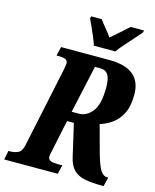

<svg xmlns="http://www.w3.org/2000/svg" viewBox="-154 -1021 899 1112"><g transform="rotate(15 295.5 -465.5)"><path d="M-20 0 -9 -54H2Q27 -54 48.5 -64Q70 -74 78 -113L179 -592Q185 -623 185 -628Q185 -649 169.5 -654.5Q154 -660 128 -660H117L130 -714H420Q611 -714 611 -557Q611 -486 588 -442Q565 -398 530 -374.5Q495 -351 461 -341L509 -165Q527 -104 543.5 -79Q560 -54 583 -54H589L576 0H561Q502 0 461.5 -8.5Q421 -17 396 -41.5Q371 -66 360 -114L315 -309H274L236 -128Q228 -93 228 -86Q228 -65 245 -59.5Q262 -54 287 -54H314L301 0ZM329 -368Q375 -368 409 -410.5Q443 -453 443 -555Q443 -608 428 -631Q413 -654 382 -654H349L286 -368ZM311 -771Q305 -791 293.5 -818.5Q282 -846 270 -872.5Q258 -899 249 -918L252 -931H316Q327 -914 349.5 -887Q372 -860 386 -840Q402 -853 421.5 -870.5Q441 -888 459 -904Q477 -920 489 -931H569L566 -918Q550 -899 527 -873.5Q504 -848 480.5 -821.5Q457 -795 440 -771Z"/></g></svg>

Font: Noto Serif ExtraCondensed ExtraBold
Style: Italic
Weight: 800
Width: 2
Italic angle: -12°
Designer: Monotype Design Team
Foundry: Monotype Imaging Inc.
Version: Version 2.013